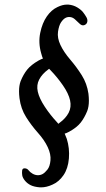

<svg xmlns="http://www.w3.org/2000/svg" viewBox="-20 -724 461 832"><path d="M166 -470.2Q162.1 -479 158.2 -494.1Q145.5 -538.6 154.3 -581.5Q163.1 -624.5 182.9 -652.8Q202.6 -681.2 229 -693.4Q251 -704.1 270 -704.1Q272.9 -704.1 276.4 -704.1Q297.9 -702.1 314.5 -692.1Q331.1 -682.1 339.6 -671.4Q348.1 -660.6 354.2 -649.9Q360.4 -639.2 358.2 -629.2Q356 -619.1 345.5 -615.2Q335 -611.3 324.5 -621.8Q314 -632.3 304.4 -640.6Q294.9 -648.9 283.9 -650.1Q272.9 -651.4 263.4 -646.2Q253.9 -641.1 244.6 -627.4Q235.4 -613.8 231.4 -586.7Q227.5 -559.6 241.9 -529.1Q256.3 -498.5 283.9 -466.3Q311.5 -434.1 334.2 -398.2Q356.9 -362.3 363.3 -317.9Q365.2 -301.3 365.2 -287.6Q365.2 -261.7 357.9 -242.7Q346.2 -213.9 329.8 -192.9Q313.5 -171.9 279.8 -153.3Q266.1 -146 260.3 -145Q264.6 -135.3 269.5 -122.1Q282.2 -81.5 278.6 -37.6Q274.9 6.3 255.1 35.2Q235.4 64 207 76.2Q181.6 87.9 158.2 87.9H153.3Q127.9 85.9 112.8 78.4Q97.7 70.8 87.9 58.6Q78.1 46.4 76.4 35.9Q74.7 25.4 75.9 15.1Q77.1 4.9 87.4 5.4Q97.7 5.9 103.8 13.9Q109.9 22 120.6 28.3Q131.3 34.7 142.8 35.2Q154.3 35.6 164.3 30.3Q174.3 24.9 185.3 11.2Q196.3 -2.4 198.7 -29.1Q201.2 -55.7 186.8 -86.4Q172.4 -117.2 144 -148.9Q115.7 -180.7 93 -216.8Q70.3 -252.9 64.5 -298.3Q62.5 -314.9 62.5 -328.1Q62.5 -353.5 69.3 -372.1Q81.1 -401.4 97.7 -422.1Q114.3 -442.9 147.5 -461.9Q160.6 -468.8 166 -470.2ZM232.9 -187.5Q232.9 -187.5 238.3 -191.9Q265.1 -211.4 277.6 -235.6Q290 -259.8 283.7 -289.1Q277.3 -318.4 252.9 -353.8Q228.5 -389.2 199.2 -419.4Q194.3 -423.8 192.9 -425.8Q193.8 -426.8 189.5 -423.3Q162.6 -403.8 149.9 -379.6Q137.2 -355.5 143.8 -326.4Q150.4 -297.4 174.3 -261.2Q198.2 -225.1 227.1 -194.3Q231.9 -189 232.9 -187.5Z"/></svg>

Font: Myanmar Kalay
Style: Regular
Weight: 400
Designer: Khon Soe Zaw Thu
Foundry: PaOh Unicode khonsoezawthu@gmail.com and @hotmail.com
Version: Version 1.20 December 6, 2016